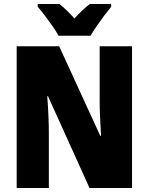

<svg xmlns="http://www.w3.org/2000/svg" viewBox="-20 -947 749 967"><path d="M645 0H431L222 -462H218Q222 -410 224 -362Q226 -314 226 -281V0H64V-714H278L485 -263H489Q486 -311 484 -356.5Q482 -402 482 -436V-714H645ZM275 -767Q265 -786 245.5 -814Q226 -842 205.5 -869Q185 -896 170 -913V-927H279Q297 -913 315 -895.5Q333 -878 355 -854Q377 -878 396 -896Q415 -914 433 -927H540V-913Q525 -895 505 -868.5Q485 -842 466.5 -815Q448 -788 436 -767Z"/></svg>

Font: Noto Sans Myanmar Condensed Black
Style: Regular
Weight: 900
Width: 3
Designer: Monotype Design Team
Foundry: Monotype Imaging Inc.
Version: Version 2.107; ttfautohint (v1.8.4.7-5d5b)